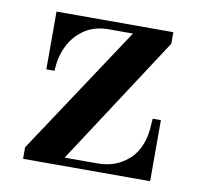

<svg xmlns="http://www.w3.org/2000/svg" viewBox="-59 -511 597 573"><g transform="rotate(10 240.0 -225.0)"><path d="M49 -15 46 -35 314 -440H408L422 -415L161 -15ZM46 0V-35L54 -25H268Q324 -25 363 -61Q402 -97 405 -169L406 -185H431V0ZM68 -275V-450H422V-415L414 -425H231Q188 -425 157.5 -404.5Q127 -384 110.5 -350Q94 -316 93 -275Z"/></g></svg>

Font: Libre Bodoni
Style: Regular
Weight: 400
Designer: Pablo Impallari, Rodrigo Fuenzalida
Foundry: Impallari Type
Version: Version 2.005;gftools[0.9.23]